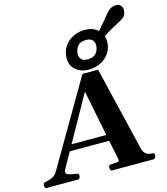

<svg xmlns="http://www.w3.org/2000/svg" viewBox="-213 -1231 1170 1348"><g transform="rotate(-15 372.0 -557.0)"><path d="M493.7 -69.3 390.6 -583.5 118.7 -98.1Q116.2 -93.3 113 -85Q109.9 -76.7 109.9 -71.3Q109.9 -59.1 131.1 -52.5Q152.3 -45.9 182.1 -42.5Q194.8 -41 198 -36.9Q201.2 -32.7 201.2 -25.4Q201.2 -17.1 197.5 -8.5Q193.8 0 184.1 0H-44.9Q-52.2 0 -55.4 -7.6Q-58.6 -15.1 -58.6 -21.5Q-58.6 -34.2 -52 -38.1Q-45.4 -42 -40 -43Q-18.6 -47.4 -2.4 -53Q13.7 -58.6 25.6 -67.6Q37.6 -76.7 45.9 -90.8L406.2 -708.5H520L668 -89.8Q671.9 -76.7 679.9 -66.2Q688 -55.7 700.4 -49.3Q712.9 -43 730 -43Q741.7 -43 746.6 -39.3Q751.5 -35.6 751.5 -25.9Q751.5 -16.6 746.1 -8.3Q740.7 0 732.4 0H431.6Q423.8 0 420.7 -8.8Q417.5 -17.6 417.5 -23.4Q417.5 -41.5 435.1 -43Q467.8 -45.4 481.4 -46.1Q495.1 -46.9 495.1 -59.6Q495.1 -62 493.7 -69.3ZM149.4 -206.5 168.9 -251H484.9L494.6 -206.5ZM459.5 -726.1Q402.3 -726.1 364.7 -757.3Q327.1 -788.6 327.1 -842.3Q327.1 -890.1 351.1 -926.3Q375 -962.4 414.6 -982.7Q454.1 -1002.9 501 -1002.9Q557.6 -1002.9 595.2 -970.7Q632.8 -938.5 632.8 -885.3Q632.8 -837.9 609.1 -802Q585.4 -766.1 545.9 -746.1Q506.3 -726.1 459.5 -726.1ZM470.2 -797.4Q512.7 -797.4 532 -822.3Q551.3 -847.2 551.3 -878.4Q551.3 -901.4 537.4 -916.7Q523.4 -932.1 490.2 -932.1Q447.3 -932.1 428.7 -906.7Q410.2 -881.3 410.2 -849.6Q410.2 -827.1 423.8 -812.3Q437.5 -797.4 470.2 -797.4ZM568.4 -886.2 545.4 -914.6Q612.3 -983.9 652.8 -1034.7Q693.4 -1085.4 706.5 -1096.2Q715.3 -1103.5 729 -1108.6Q742.7 -1113.8 756.3 -1113.8Q780.8 -1113.8 793.5 -1097.7Q803.7 -1084.5 803.7 -1065.9Q803.7 -1050.8 797.1 -1036.6Q790.5 -1022.5 780.8 -1014.2Q767.6 -1003.4 709.5 -972.9Q651.4 -942.4 568.4 -886.2Z"/></g></svg>

Font: Gelasio
Style: Bold Italic
Weight: 700
Italic angle: -8.5°
Designer: Eben Sorkin
Foundry: Eben Sorkin
Version: Version 1.008